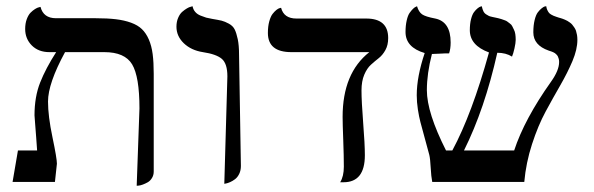

<svg xmlns="http://www.w3.org/2000/svg" viewBox="-20 -579 1889 611"><path d="M415 12.2 423.8 -233.9Q423.8 -335.4 400.4 -374.3Q377 -413.1 312 -413.1H187Q132.8 -313.5 132.8 -255.9Q132.8 -209.5 147 -142.1Q161.1 -74.7 161.1 -58.1L154.8 0H20L37.1 -100.1H98.1Q97.2 -114.7 95.2 -141.1Q93.3 -167.5 91.6 -187.7Q89.8 -208 89.8 -211.9Q89.8 -271 107.7 -316.2Q125.5 -361.3 158.7 -413.1H137.2Q102.5 -413.1 81.3 -434.3Q60.1 -455.6 60.1 -486.8Q60.1 -504.4 65.2 -518.1Q70.3 -531.7 77.4 -538.8Q84.5 -545.9 91.6 -550.3Q98.6 -554.7 103.5 -555.7L108.9 -557.1Q118.2 -521 158.2 -521H284.2Q321.8 -521 348.6 -517.8Q375.5 -514.6 397 -506.8Q418.5 -499 431.6 -486.3Q444.8 -473.6 453.6 -453.4Q462.4 -433.1 465.8 -407Q469.2 -380.9 469.2 -344.2V-33.2Q469.2 -21.5 463.6 -12.5Q458 -3.4 450.2 1Q442.4 5.4 434.6 8.3Q426.8 11.2 420.9 11.7Z M693.8 5.9 703.6 -335.9Q703.6 -376.5 686 -391.6Q668.5 -406.7 625.5 -413.1Q588.4 -418.9 564.9 -441.4Q541.5 -463.9 541.5 -494.1Q541.5 -509.8 546.9 -522.2Q552.2 -534.7 559.8 -541.3Q567.4 -547.9 574.7 -552.2Q582 -556.6 587.4 -557.6L592.8 -559.1Q594.7 -548.8 601.1 -541.3Q607.4 -533.7 618.4 -529.3Q629.4 -524.9 636.2 -522.9Q643.1 -521 654.8 -519Q675.3 -515.6 685.3 -513.2Q695.3 -510.7 708.3 -503.7Q721.2 -496.6 726.8 -485.4Q732.4 -474.1 736.6 -454.3Q740.7 -434.6 740.7 -405.8L746.6 -50.8Q746.6 -36.6 741.2 -25.6Q735.8 -14.6 728 -8.8Q720.2 -2.9 712.4 0.5Q704.6 3.9 699.2 4.9Z M1130.4 -291Q1130.4 -256.8 1135.7 -188.5Q1141.1 -120.1 1141.1 -85Q1141.1 1 1073.2 1H1062.5Q1074.2 -17.6 1074.2 -48.8Q1074.2 -82 1072.3 -133.5Q1070.3 -185.1 1070.3 -207Q1070.3 -346.2 1155.3 -413.1H907.2Q832.5 -413.1 832.5 -474.1Q832.5 -495.1 836.9 -511Q841.3 -526.9 847.4 -534.7Q853.5 -542.5 859.6 -547.4Q865.7 -552.2 870.1 -553.2L874.5 -554.2Q883.3 -520 923.3 -520H1145.5Q1215.3 -520 1215.3 -458Q1215.3 -435.5 1206.5 -419.7Q1197.8 -403.8 1185.3 -394Q1172.9 -384.3 1160.4 -373Q1147.9 -361.8 1139.2 -341.3Q1130.4 -320.8 1130.4 -291Z M1817.4 -452.1Q1817.4 -421.9 1801.8 -384.8Q1786.1 -347.7 1763.2 -307.9Q1740.2 -268.1 1716.3 -223.9Q1692.4 -179.7 1673.1 -120.4Q1653.8 -61 1648.4 0H1355.5Q1352.1 -17.1 1350.6 -45.4Q1349.1 -73.7 1346.2 -85.9Q1340.8 -106.4 1331.5 -140.1Q1322.3 -173.8 1317.9 -190.4Q1313.5 -207 1309.8 -230.7Q1306.2 -254.4 1306.2 -275.9Q1306.2 -335 1331.5 -410.2Q1270.5 -428.2 1270.5 -477.1Q1270.5 -497.6 1274.2 -513.7Q1277.8 -529.8 1283.4 -537.8Q1289.1 -545.9 1294.4 -551Q1299.8 -556.2 1303.7 -557.6L1307.1 -559.1Q1312.5 -541 1323.2 -533.4Q1334 -525.9 1365.2 -520Q1414.1 -509.8 1414.1 -443.8Q1414.1 -423.8 1409.2 -409.2Q1394.5 -409.2 1378.2 -408.2Q1361.8 -407.2 1354.5 -407.2Q1338.4 -344.7 1338.4 -292Q1338.4 -220.7 1399.4 -100.1H1419.4Q1481.9 -216.3 1536.1 -412.1Q1475.1 -434.6 1475.1 -482.9Q1475.1 -502.9 1479 -518.1Q1482.9 -533.2 1488.5 -540.5Q1494.1 -547.9 1499.8 -552.5Q1505.4 -557.1 1509.3 -558.1L1513.2 -559.1Q1515.1 -549.8 1518.3 -543.2Q1521.5 -536.6 1527.6 -533Q1533.7 -529.3 1536.1 -528.1Q1538.6 -526.9 1547.6 -524.9Q1556.6 -522.9 1557.1 -522.9Q1557.6 -522.9 1565.7 -521Q1573.7 -519 1575.4 -518.3Q1577.1 -517.6 1584.5 -515.1Q1591.8 -512.7 1594.2 -510.5Q1596.7 -508.3 1602.3 -504.4Q1607.9 -500.5 1610.1 -495.6Q1612.3 -490.7 1615.5 -484.6Q1618.7 -478.5 1619.9 -470.2Q1621.1 -461.9 1621.1 -452.1Q1621.1 -442.4 1617.2 -425Q1613.3 -407.7 1609.4 -398.9Q1589.8 -411.1 1562.5 -411.1Q1522.5 -232.4 1456.5 -100.1H1616.2Q1648.9 -199.7 1733.4 -318.8Q1759.3 -355 1759.3 -381.8Q1759.3 -387.2 1758.1 -391.6Q1756.8 -396 1755.4 -399.2Q1753.9 -402.3 1751 -405.3Q1748 -408.2 1746.1 -409.7Q1744.1 -411.1 1740.5 -412.8Q1736.8 -414.6 1735.1 -415Q1733.4 -415.5 1730 -416.7Q1726.6 -418 1726.1 -418Q1677.2 -435.1 1677.2 -476.1Q1677.2 -498.5 1681.4 -515.4Q1685.5 -532.2 1691.7 -540Q1697.8 -547.9 1703.9 -552.7Q1710 -557.6 1713.9 -558.6L1718.3 -559.1Q1719.2 -552.2 1721.7 -547.1Q1724.1 -542 1726.6 -538.8Q1729 -535.6 1733.9 -532.7Q1738.8 -529.8 1741.5 -528.8Q1744.1 -527.8 1750.2 -525.6Q1756.3 -523.4 1758.3 -522.9Q1758.8 -522.9 1763.4 -521.5Q1768.1 -520 1770.3 -519.3Q1772.5 -518.6 1777.6 -516.4Q1782.7 -514.2 1785.6 -512.5Q1788.6 -510.7 1793.5 -507.3Q1798.3 -503.9 1801 -500.5Q1803.7 -497.1 1807.4 -491.9Q1811 -486.8 1813 -481Q1814.9 -475.1 1816.2 -467.8Q1817.4 -460.4 1817.4 -452.1Z"/></svg>

Font: Linux Biolinum
Style: Regular
Weight: 400
Designer: Philipp H. Poll
Foundry: Philipp H. Poll
Version: Version 0.6.4